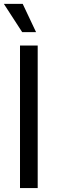

<svg xmlns="http://www.w3.org/2000/svg" viewBox="-23 -960 292 980"><path d="M169.4 -727.5V0H79.1V-727.5ZM90.3 -795.9 -3.4 -940.4H92.8L161.1 -795.9Z"/></svg>

Font: Inter 24pt
Style: Regular
Weight: 400
Designer: Rasmus Andersson
Foundry: rsms
Version: Version 4.001;git-66647c0bb